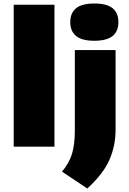

<svg xmlns="http://www.w3.org/2000/svg" viewBox="-20 -835 736 1093"><path d="M58 0V-808H290V0ZM477 238 333 142Q374.5 92.5 390.2 39.8Q406 -13 406 -90V-550H638V-98Q638 -4.5 602.5 75.8Q567 156 477 238ZM517 -603Q446 -603 413 -630.2Q380 -657.5 380 -709Q380 -761 413 -788Q446 -815 517 -815Q588.5 -815 621.2 -788Q654 -761 654 -709Q654 -657.5 621.2 -630.2Q588.5 -603 517 -603Z"/></svg>

Font: Encode Sans Exp Black
Style: Regular
Weight: 900
Width: 7
Designer: Multiple Designers
Foundry: Impallari Type
Version: Version 3.002; ttfautohint (v1.8.3) -l 8 -r 50 -G 200 -x 14 